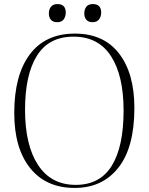

<svg xmlns="http://www.w3.org/2000/svg" viewBox="-20 -909 730 943"><path d="M347 14Q206 14 128 -83.5Q50 -181 50 -354Q50 -540 126.5 -642Q203 -744 348 -744Q489 -744 564.5 -646.5Q640 -549 640 -379Q640 -185 561.5 -85.5Q483 14 347 14ZM352 -1Q471 -1 529 -95Q587 -189 587 -366Q587 -538 525 -633.5Q463 -729 341 -729Q220 -729 161.5 -635.5Q103 -542 103 -370Q103 -196 167 -98.5Q231 -1 352 -1ZM435 -800Q414 -800 404 -812Q394 -824 394 -843Q394 -863 404 -876Q414 -889 436 -889Q477 -889 477 -847Q477 -828 466.5 -814Q456 -800 435 -800ZM261 -800Q240 -800 230 -812Q220 -824 220 -843Q220 -863 230.5 -876Q241 -889 262 -889Q303 -889 303 -847Q303 -828 293 -814Q283 -800 261 -800Z"/></svg>

Font: Literata 72pt ExtraLight
Style: Regular
Weight: 200
Designer: Latin by Veronika Burian and Jose Scaglione. Greek by Irene Vlachou. Cyrillic by Vera Evstafieva.
Foundry: TypeTogether
Version: Version 3.002